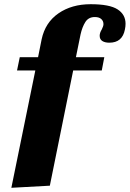

<svg xmlns="http://www.w3.org/2000/svg" viewBox="-20 -742 617 913"><path d="M577 -629Q577 -616 574 -602Q562 -539 500 -539Q479 -539 466.5 -547Q454 -555 454 -572Q454 -586 464 -602Q472 -618 472 -627Q472 -642 461.5 -651.5Q451 -661 431 -661Q401 -661 386 -637.5Q371 -614 363 -578L341 -470H476L464 -407H328L217 141L34 151L148 -407H61L74 -470H161L178 -555Q195 -635 258 -678.5Q321 -722 411 -722Q501 -722 539 -697.5Q577 -673 577 -629Z"/></svg>

Font: Taviraj ExtraBold
Style: Italic
Weight: 800
Italic angle: -12°
Designer: Katatrad Team
Foundry: CadsonDemak
Version: Version 1.001